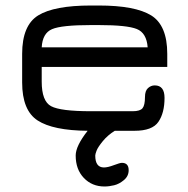

<svg xmlns="http://www.w3.org/2000/svg" viewBox="-20 -470 676 690"><path d="M322.3 88.9C322.3 85.6 323.9 79.8 327.1 71.3C330.4 62.8 337.9 51.4 349.6 37.1C361.3 22.8 375.7 10.4 392.6 0H463.9C506.2 0 534.7 -10.7 549.3 -32.2C564 -53.7 571.3 -82.4 571.3 -118.2C571.3 -148.1 559.6 -163.1 536.1 -163.1C527 -163.1 518.9 -159.8 511.7 -153.3C504.6 -146.8 501 -136.1 501 -121.1C501 -101.6 498 -88.2 492.2 -81.1C486.3 -73.9 474.6 -70.3 457 -70.3H306.6C233.7 -70.3 186 -76.3 163.6 -88.4C141.1 -100.4 129.9 -129.9 129.9 -176.8V-229.5H581.1V-276.4C581.1 -344.7 561.8 -390.8 523.4 -414.6C485 -438.3 422.2 -450.2 335 -450.2H306.6C218.8 -450.2 155.6 -438.3 117.2 -414.6C78.8 -390.8 59.6 -344.7 59.6 -276.4V-173.8C59.6 -106.8 78.1 -61.2 115.2 -37.1C152.3 -13 212.2 -0.7 294.9 0C266.3 36.5 252 66.1 252 88.9C252 122.1 261.7 148.9 281.2 169.4C300.8 189.9 325.5 200.2 355.5 200.2C366.5 200.2 378.1 198.7 390.1 195.8C402.2 192.9 413.9 186.7 425.3 177.2C436.7 167.8 442.4 155.9 442.4 141.6C442.4 124 434.2 115.2 418 115.2C413.4 115.2 403.8 118 389.2 123.5C374.5 129.1 362.6 131.8 353.5 131.8C332.7 131.8 322.3 117.5 322.3 88.9ZM335 -379.9C402.7 -379.9 448.2 -375.2 471.7 -365.7C495.1 -356.3 508.1 -334.3 510.7 -299.8H129.9C131.8 -333.7 144.2 -355.5 167 -365.2C189.8 -375 236.3 -379.9 306.6 -379.9Z"/></svg>

Font: Jura
Style: DemiBold
Weight: 600
Version: Version 2.5.1